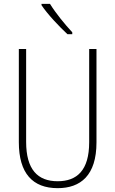

<svg xmlns="http://www.w3.org/2000/svg" viewBox="-20 -969 600 999"><path d="M240 -949H196V-942C228 -894 289 -830 331 -791H356V-801C317 -843 271 -899 240 -949ZM482 -228V-714H444V-229C444 -82 380 -26 280 -26C176 -26 116 -87 116 -231V-714H78V-229C78 -67 150 10 280 10C399 10 482 -56 482 -228Z"/></svg>

Font: Noto Sans Sinhala UI Condensed ExtraLight
Style: Regular
Weight: 200
Width: 3
Designer: Jelle Bosma - Monotype Design Team
Foundry: Monotype Imaging Inc.
Version: Version 2.006